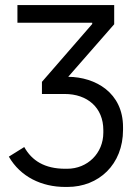

<svg xmlns="http://www.w3.org/2000/svg" viewBox="-20 -540 532 760"><path d="M238 200H247C371 200 467 111 467 -26V-37C467 -173 358 -235 250 -236L432 -444V-520H49V-450H345V-445L146 -216V-168H236C326 -168 389 -114 389 -25V-15C389 67 326 128 246 128H238C157 128 106 96 76 42L15 80C61 160 145 200 238 200Z"/></svg>

Font: Fixel Display Regular
Style: Regular
Weight: 400
Designer: AlfaBravo + MacPaw
Foundry: Kyrylo Tkachov, Marchela Mozhyna, Serhii Makarenko, Maria Weinstein, Zakhar Kryvoshyya
Version: Version 1.211